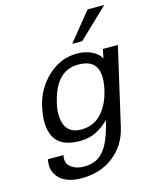

<svg xmlns="http://www.w3.org/2000/svg" viewBox="-136 -834 893 1121"><g transform="rotate(-15 310.5 -273.5)"><path d="M189.9 -266.1Q179.7 -227.1 180.9 -192.6Q182.1 -158.2 192.4 -132.6Q202.6 -106.9 226.8 -92Q251 -77.1 287.1 -77.1Q361.3 -77.1 408.9 -127.2Q456.5 -177.2 477.1 -264.2Q497.6 -355 471.7 -401.6Q445.8 -448.2 367.2 -448.2Q231.9 -448.2 189.9 -266.1ZM101.1 -267.1V-268.1Q124.5 -370.1 200.7 -441.2Q276.9 -512.2 377 -512.2Q427.2 -512.2 466.6 -492.7Q505.9 -473.1 519 -443.8L530.8 -499H621.1L513.2 -28.8Q489.7 73.7 410.6 136Q331.5 198.2 216.8 198.2Q126 198.2 82.3 152.8Q38.6 107.4 54.2 40H147.9Q137.2 85.4 167.7 110.8Q198.2 136.2 250 136.2Q322.8 136.2 366.7 85Q410.6 33.7 439.9 -92.8Q401.4 -55.7 359.6 -34.9Q317.9 -14.2 263.2 -14.2Q150.4 -14.2 112.1 -80.8Q73.7 -147.5 101.1 -267.1ZM605 -745.1 425.8 -574.2H365.2L503.9 -745.1Z"/></g></svg>

Font: Perun
Style: Italic
Weight: 400
Italic angle: -12°
Foundry: Stefan Peev, Context Ltd
Version: Version 001.000